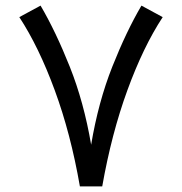

<svg xmlns="http://www.w3.org/2000/svg" viewBox="-20 -664 648 684"><path d="M264.6 0Q231.9 -188 175 -342.5Q118.2 -497.1 48.8 -603L124.5 -644Q178.2 -552.7 228.5 -426.5Q278.8 -300.3 304.7 -148.4Q330.1 -300.3 380.1 -426.5Q430.2 -552.7 483.9 -644L559.6 -603Q490.2 -497.1 433.8 -342.5Q377.4 -188 344.2 0Z"/></svg>

Font: Vazir UI
Style: Regular-UI
Weight: 400
Designer: Saber Rastikerdar
Foundry: Saber Rastikerdar
Version: Version 30.1.0